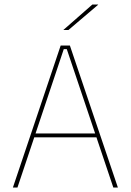

<svg xmlns="http://www.w3.org/2000/svg" viewBox="-20 -844 588 864"><path d="M38 0 253 -639H294.5L510.5 0H490L280.5 -623H267L58.5 0ZM127 -226V-243.5H421V-226ZM395.5 -823.5H421.5V-822.5L288 -709H265.5V-709.5Z"/></svg>

Font: Anek Gurmukhi Thin
Style: Regular
Weight: 250
Designer: Sarang Kulkarni (Gurmukhi), Yesha Goshar (Latin)
Foundry: Ek Type
Version: Version 1.003